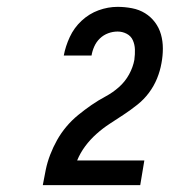

<svg xmlns="http://www.w3.org/2000/svg" viewBox="-20 -863 540 560"><path d="M105 -323V-324Q109 -346 113.5 -368Q118 -390 126.5 -412Q135 -434 146.5 -454.5Q158 -475 173.5 -493.5Q189 -512 208 -527.5Q227 -543 246.5 -556.5Q266 -570 287.5 -581.5Q309 -593 327 -609Q345 -625 356.5 -646Q368 -667 372 -689V-690Q374 -705 373.5 -719Q373 -733 367.5 -745.5Q362 -758 349.5 -764.5Q337 -771 323 -771Q309 -771 295.5 -766Q282 -761 271.5 -751Q261 -741 255 -727.5Q249 -714 247 -701H166Q171 -728 183.5 -755Q196 -782 218 -802.5Q240 -823 267.5 -833Q295 -843 323 -843Q344 -843 365 -839Q386 -835 403 -824.5Q420 -814 432 -798Q444 -782 449.5 -762.5Q455 -743 455 -721.5Q455 -700 451 -679Q447 -656 438 -634Q429 -612 414.5 -592.5Q400 -573 380.5 -557.5Q361 -542 340.5 -528.5Q320 -515 300 -502Q280 -489 261.5 -472.5Q243 -456 228.5 -436.5Q214 -417 205 -395H401L389 -323Z"/></svg>

Font: Iosevka Curly Medium
Style: Italic
Weight: 500
Italic angle: -9°
Monospace: yes
Designer: Belleve Invis
Foundry: Belleve Invis
Version: Version 22.1.2; ttfautohint (v1.8.4)